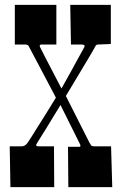

<svg xmlns="http://www.w3.org/2000/svg" viewBox="-20 -770 502 790"><path d="M436 -588.9Q395 -586.9 385.5 -586.9Q376 -586.9 373.3 -581.3Q370.6 -575.7 365.2 -566.4Q359.9 -557.1 351.6 -543Q323.7 -496.1 303.7 -462.9Q283.7 -429.7 251 -375Q276.4 -324.7 291 -295.9Q305.7 -267.1 314.2 -250.2Q322.8 -233.4 329.6 -219.7Q344.7 -189 348.1 -182.9Q351.6 -176.8 354.7 -172.4Q357.9 -168 367.2 -168H437L441.9 0H261.2L259.8 -166H306.2Q311 -166 311 -169.2Q311 -172.4 310.1 -174.8L229 -337.9Q216.3 -317.9 201.7 -293.5Q187 -269 172.9 -246.1Q140.6 -193.4 133.3 -182.6Q123 -168 137.2 -168H202.1L203.1 0H22.9L20 -168H69.8Q82 -168 91.8 -180.2Q92.8 -181.6 98.6 -190.2Q104.5 -198.7 113 -212.4Q121.6 -226.1 131.8 -242.7Q156.7 -281.2 210 -368.2Q149.9 -482.4 137.7 -505.4Q125.5 -528.3 117.4 -543.5Q109.4 -558.6 104.2 -568.6Q99.1 -578.6 97.7 -581.1Q93.8 -586.9 82 -586.9H41V-750H211.9V-586.9H151.9Q141.1 -586.9 144 -578.1Q144 -577.1 148.2 -569.3Q152.3 -561.5 158.4 -549.3Q164.6 -537.1 172.6 -521.7Q180.7 -506.3 194.6 -479.5Q208.5 -452.6 232.9 -405.8Q257.8 -449.7 271.7 -475.3Q285.6 -501 293.9 -516.1Q302.2 -531.2 309.1 -543.7Q315.9 -556.2 320.8 -564.7Q325.7 -573.2 327.6 -577.6Q329.6 -582 325.9 -584.5Q322.3 -586.9 315.9 -586.9H272L269 -750H436Z"/></svg>

Font: Smokum
Style: Regular
Weight: 400
Designer: Astigmatic (AOETI)
Foundry: Astigmatic (AOETI)
Version: Version 1.001